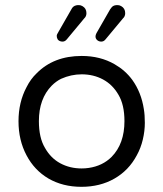

<svg xmlns="http://www.w3.org/2000/svg" viewBox="-20 -720 634 745"><path d="M239.3 -567.4 306.6 -648.4Q315.4 -656.2 315.4 -668.9Q315.4 -687.5 299.8 -696.3Q293 -700.2 286.1 -700.2Q279.3 -700.2 275.4 -699.2Q262.7 -696.3 256.8 -683.6Q256.8 -683.6 207 -596.7Q200.2 -585.9 200.2 -581.5Q200.2 -577.1 200.7 -575.2Q201.2 -573.2 202.1 -571.3Q203.1 -567.4 206.1 -564.5Q212.9 -558.6 222.7 -558.6Q232.4 -558.6 239.3 -567.4ZM389.6 -567.4 457 -648.4Q465.8 -656.2 465.8 -668.9Q465.8 -687.5 450.2 -696.3Q443.4 -700.2 436.5 -700.2Q429.7 -700.2 425.8 -699.2Q418 -697.3 413.1 -691.4L407.2 -683.6L357.4 -596.7Q350.6 -585.9 350.6 -578.1Q350.6 -570.3 356.9 -564.5Q363.3 -558.6 373 -558.6Q382.8 -558.6 389.6 -567.4ZM538.1 -296.9Q528.3 -361.3 493.2 -410.2Q465.8 -447.3 424.8 -470.7Q369.1 -502.9 296.9 -502.9Q188.5 -502.9 122.1 -435.5Q98.6 -413.1 83 -381.8Q51.8 -323.2 51.8 -249.5Q51.8 -175.8 83 -117.2Q113.3 -59.6 168 -27.3Q223.6 4.9 295.9 4.9Q368.2 4.9 423.8 -26.9Q479.5 -58.6 510.7 -117.2Q526.4 -145.5 534.2 -178.7Q542 -211.9 542 -243.2Q542 -274.4 538.1 -296.9ZM296.9 -66.4Q251 -66.4 213.9 -86.4Q176.8 -106.4 154.3 -146.5Q130.9 -185.5 130.9 -250Q130.9 -336.9 180.7 -387.7Q197.3 -404.3 216.8 -414.1Q255.9 -431.6 296.9 -431.6Q342.8 -431.6 379.9 -411.6Q417 -391.6 439.5 -352.5Q462.9 -313.5 462.9 -250Q462.9 -162.1 413.1 -111.3Q377.9 -76.2 324.2 -68.4Q310.5 -66.4 296.9 -66.4Z"/></svg>

Font: FakePearl
Style: Light
Weight: 350
Version: Version 1.2